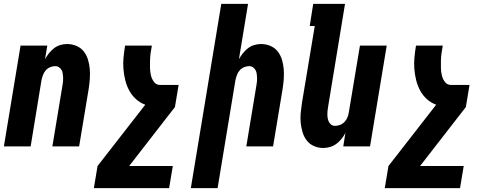

<svg xmlns="http://www.w3.org/2000/svg" viewBox="-20 -755 2540 990"><path d="M0 0 86 -520H224L212 -450Q221 -466 233 -481Q245 -496 259.5 -507Q274 -518 291.5 -523Q309 -528 326 -528Q352 -528 375 -518Q398 -508 412.5 -489Q427 -470 434 -446.5Q441 -423 443 -398Q445 -373 443 -347Q441 -321 437 -295L388 0H250L302 -314Q304 -325 305 -335Q306 -345 305.5 -355.5Q305 -366 303.5 -376Q302 -386 297 -394.5Q292 -403 284 -408.5Q276 -414 265 -414Q252 -414 238.5 -408.5Q225 -403 216 -392.5Q207 -382 202 -369Q197 -356 194 -342L138 0Z M852 215H464L483 101L729 -215Q702 -225 681 -244Q660 -263 646.5 -288Q633 -313 626 -341Q619 -369 616.5 -399Q614 -429 617 -459.5Q620 -490 625 -520H763Q759 -500 756.5 -480.5Q754 -461 753.5 -441.5Q753 -422 753.5 -403Q754 -384 758.5 -365.5Q763 -347 774.5 -332Q786 -317 806 -317H901L882 -203L646 101H871Z M964 215 1121 -735H1259L1212 -450Q1221 -466 1233 -481Q1245 -496 1259.5 -507Q1274 -518 1291.5 -523Q1309 -528 1326 -528Q1352 -528 1375 -518Q1398 -508 1412.5 -489Q1427 -470 1434 -446.5Q1441 -423 1443 -398Q1445 -373 1443 -347Q1441 -321 1437 -295L1388 0H1250L1302 -314Q1304 -325 1305 -335Q1306 -345 1305.5 -355.5Q1305 -366 1303.5 -376Q1302 -386 1297 -394.5Q1292 -403 1284 -408.5Q1276 -414 1265 -414Q1252 -414 1238.5 -408.5Q1225 -403 1216 -392.5Q1207 -382 1202 -369Q1197 -356 1194 -342L1102 215Z M1647 8Q1621 8 1598.5 -2Q1576 -12 1561.5 -31Q1547 -50 1540 -73.5Q1533 -97 1530.5 -122Q1528 -147 1530.5 -173Q1533 -199 1537 -225L1603 -621H1577L1595 -735H1759L1672 -206Q1670 -195 1669 -185Q1668 -175 1668 -164.5Q1668 -154 1670 -144Q1672 -134 1676.5 -125.5Q1681 -117 1689 -111.5Q1697 -106 1708 -106Q1721 -106 1734.5 -111.5Q1748 -117 1757.5 -127.5Q1767 -138 1772 -151Q1777 -164 1779 -178L1836 -520H1974L1888 0H1750L1761 -70Q1753 -54 1741 -39Q1729 -24 1714 -13Q1699 -2 1681.5 3Q1664 8 1647 8Z M2352 215H1964L1983 101L2229 -215Q2202 -225 2181 -244Q2160 -263 2146.5 -288Q2133 -313 2126 -341Q2119 -369 2116.5 -399Q2114 -429 2117 -459.5Q2120 -490 2125 -520H2263Q2259 -500 2256.5 -480.5Q2254 -461 2253.5 -441.5Q2253 -422 2253.5 -403Q2254 -384 2258.5 -365.5Q2263 -347 2274.5 -332Q2286 -317 2306 -317H2401L2382 -203L2146 101H2371Z"/></svg>

Font: Iosevka Heavy
Style: Italic
Weight: 900
Italic angle: -9°
Monospace: yes
Designer: Belleve Invis
Foundry: Belleve Invis
Version: Version 32.5.0; ttfautohint (v1.8.4)